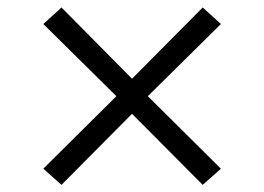

<svg xmlns="http://www.w3.org/2000/svg" viewBox="-20 -559 720 523"><path d="M581.7 -99.5 532.2 -55.4 339.6 -249 147.5 -55.4 98 -99.5 297 -297 98 -493.6 147.5 -538.6 339.6 -344.6 532.2 -538.6 581.7 -493.6 382.7 -297Z"/></svg>

Font: Shan Wanhai
Style: Regular
Weight: 400
Designer: Khon Soe Zaw Thu
Foundry: Shan Unicode
Version: Version 1.00 June 3, 2017, initial release